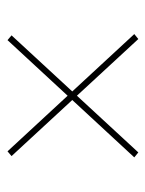

<svg xmlns="http://www.w3.org/2000/svg" viewBox="43 -574 397 524"><g transform="rotate(-90 242.0 -312.5)"><path d="M410.5 -145 397 -134 77.5 -480 90.5 -491ZM74 -145 394 -491 407 -480 87.5 -134Z"/></g></svg>

Font: Anek Gujarati Medium Thin
Style: Regular
Weight: 250
Version: Version 1.003